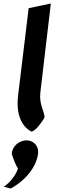

<svg xmlns="http://www.w3.org/2000/svg" viewBox="-20 -753 324 1099"><path d="M198 126C203 87 177 56 141 51C135 50 129 50 123 51C85 55 51 86 47 126C57 160 70 192 83 212C66 263 22 304 1 316C15 320 28 323 41 326C124 282 189 203 198 126ZM159 0C187 0 237 -81 235 -82C233 -118 203 -156 211 -224L271 -733L144 -706L84 -210C71 -108 98 -33 159 0Z"/></svg>

Font: Bluebird
Style: NrwObl
Weight: 400
Designer: Jasper
Foundry: Cannot Into Space Fonts
Version: Version 0.98